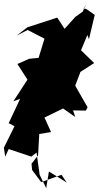

<svg xmlns="http://www.w3.org/2000/svg" viewBox="-32 -885 510 993"><path d="M396 -825 358 -798 302 -736 264 -794 110 -744 54 -701 111 -730 198 -685 157 -551 170 -586 119 -581 58 -554 110 -473 37 -361 72 -374 13 -248 43 -232 -12 -121 -5 -75 13 -114 130 -75 157 -96 173 19 207 88 221 2 313 59 286 19 181 57 134 -6 131 -38 165 -82 171 -192 232 -202 198 -277 294 -324 357 -280 346 -314 412 -313 421 -330 357 -442 384 -513 455 -559 387 -625 420 -704 428 -682 458 -808 412 -840 399 -837 415 -865Z"/></svg>

Font: Hussar Lance
Style: ExBdObl
Weight: 700
Foundry: Cannot Into Space Fonts, PlusOne Fonts
Version: Version 2.270